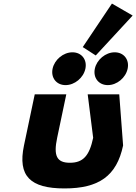

<svg xmlns="http://www.w3.org/2000/svg" viewBox="-20 -1042 764 1077"><path d="M623.4 -748.6C572.4 -748.6 522.8 -707.6 512 -656.6C501.3 -605.6 533.7 -564.6 584.7 -564.6C635.7 -564.6 685.3 -605.6 696 -656.6C706.8 -707.6 674.4 -748.6 623.4 -748.6ZM386.4 -748.6C335.4 -748.6 285.8 -707.6 275 -656.6C264.3 -605.6 296.7 -564.6 347.7 -564.6C398.7 -564.6 448.3 -605.6 459 -656.6C469.8 -707.6 437.4 -748.6 386.4 -748.6ZM444.2 -777.9 517.1 -730.9 724.1 -954.8 607.9 -1022ZM351.9 -513H174.9L114.5 -226C78.4 -54 149.8 15 341.8 15C533.8 15 634.4 -54 670.5 -226L648.9 -513H471.9L502.6 -269C481.3 -168 446.1 -129 372.1 -129C298.1 -129 279.3 -168 300.6 -269Z"/></svg>

Font: Hussar
Style: BdOblTwo
Weight: 700
Foundry: Cannot Into Space Fonts
Version: Version 2.00